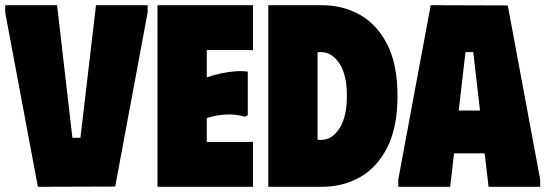

<svg xmlns="http://www.w3.org/2000/svg" viewBox="-20 -720 2105 740"><path d="M0 -700H200L259 -189H290L350 -700H549V-672L424 -1L126 0L0 -672Z M955 -700V-527H777V-422Q804 -431 831.5 -437Q859 -443 885.5 -445Q912 -447 935 -444V-276L924 -270Q905 -276 881.5 -278Q858 -280 832 -277Q806 -274 777 -265V-173H955V0H587V-700Z M1220 -700H1014V0H1220Q1302 0 1368 -37.5Q1434 -75 1473 -152.5Q1512 -230 1512 -350Q1512 -471 1473 -548Q1434 -625 1368 -662.5Q1302 -700 1220 -700ZM1218 -181H1204V-519H1218Q1259 -519 1288 -475.5Q1317 -432 1317 -350Q1317 -270 1288.5 -225.5Q1260 -181 1218 -181Z M1515 0V-28L1640 -700L1937 -699L2062 -28V0H1863L1848 -129H1730L1715 0ZM1748 -294H1830L1804 -519H1774Z"/></svg>

Font: Phudu Light Black
Style: Regular
Weight: 900
Version: Version 1.005;gftools[0.9.23]